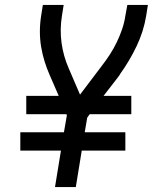

<svg xmlns="http://www.w3.org/2000/svg" viewBox="-20 -755 640 775"><path d="M202 0 226 -147H62V-221H238L250 -290L248 -294H86V-368H217L181 -451Q169 -478 160 -507Q151 -536 146 -566Q141 -596 141 -627.5Q141 -659 146 -691L153 -735H237L230 -691Q221 -635 228.5 -581.5Q236 -528 257 -480L303 -373L390 -488Q408 -511 423.5 -535Q439 -559 451.5 -585Q464 -611 473 -637.5Q482 -664 486 -691L494 -735H577L570 -691Q560 -629 531.5 -569Q503 -509 464 -455V-454Q462 -451 460 -448.5Q458 -446 456 -443L398 -368H510V-294H342L332 -280L322 -221H486V-147H310L286 0Z"/></svg>

Font: Iosevka Curly Extended Oblique
Style: Regular
Weight: 400
Width: 7
Italic angle: -9°
Monospace: yes
Designer: Belleve Invis
Foundry: Belleve Invis
Version: Version 11.1.0; ttfautohint (v1.8.3)